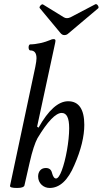

<svg xmlns="http://www.w3.org/2000/svg" viewBox="-20 -919 509 952"><path d="M299 -745C306 -745 313 -747 320 -754L467 -878C473 -883 462 -902 453 -898L329 -833C322 -830 317 -829 312 -829C307 -829 302 -830 297 -833L193 -897C186 -901 172 -884 177 -879L280 -755C286 -748 292 -745 299 -745ZM65 13C88 13 99 8 101 1L127 -113C140 -171 154 -212 166 -234C216 -317 256 -359 286 -359C311 -359 323 -334 323 -283C323 -219 306 -125 286 -73C277 -49 267 -34 258 -34C249 -34 243 -43 238 -61C234 -79 223 -86 207 -86C181 -86 169 -66 169 -44C169 -10 196 13 226 13C276 13 317 -25 349 -101C382 -176 398 -243 398 -300C398 -377 371 -417 318 -417C269 -417 220 -373 171 -286L164 -291L253 -704C254 -709 255 -713 255 -718C255 -722 252 -725 247 -725C244 -725 238 -725 230 -721C200 -708 159 -699 130 -699C119 -699 119 -669 130 -669C151 -669 161 -656 161 -630C161 -621 159 -607 155 -587L30 1C27 10 41 13 65 13Z"/></svg>

Font: Junicode Two Beta SemiCondensed Medium
Style: Italic
Weight: 500
Width: 4
Italic angle: -10°
Version: Version 1.063